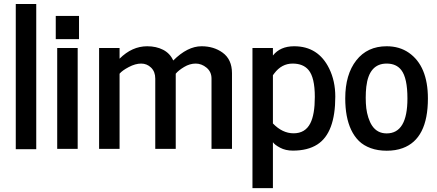

<svg xmlns="http://www.w3.org/2000/svg" viewBox="-20 -760 2233 980"><path d="M60.5 1.5V-739.7H165V1.5Z M272 0V-515.1H376.5V0ZM264.6 -560.1V-678.7H383.3V-560.1Z M590.3 -460.4Q653.8 -523.9 731.4 -523.9Q777.3 -523.9 812.5 -505.9Q847.7 -487.8 864.3 -451.2Q937 -523.9 1008.8 -523.9Q1070.8 -523.9 1115.7 -491.7Q1164.1 -457 1164.1 -386.2V0H1059.6V-358.9Q1059.6 -393.6 1034.2 -414.6Q1008.8 -435.5 978.8 -435.5Q948.7 -435.5 919.9 -418.2Q891.1 -400.9 877 -383.8V0H772.5V-358.9Q772.5 -394 751.2 -414.8Q730 -435.5 700.4 -435.5Q670.9 -435.5 637.2 -417.7Q603.5 -399.9 590.3 -383.8V0H485.8V-515.1H590.3Z M1373 -129.9Q1421.4 -79.6 1478.5 -79.6Q1538.1 -79.6 1564 -130.9Q1586.9 -175.8 1586.9 -265.6Q1586.9 -364.7 1554.7 -402.8Q1527.3 -435.5 1473.6 -435.5Q1417.5 -435.5 1379.9 -385.3Q1373.5 -376.5 1373 -376ZM1373 -476.6Q1410.2 -523.9 1481.4 -523.9Q1604.5 -523.9 1660.2 -410.2Q1691.4 -346.7 1691.4 -267.1Q1691.4 -81.1 1599.6 -22.5Q1550.8 8.8 1474.6 8.8Q1437.5 8.8 1409.7 -6.1Q1381.8 -21 1373 -34.2V200.2H1268.6V-515.1H1373Z M1849.6 -316.9Q1846.7 -291 1846.7 -261.2Q1846.7 -231.4 1849.6 -207.5Q1852.5 -183.6 1860.1 -159.7Q1867.7 -135.7 1879.4 -118.2Q1905.8 -79.1 1953.6 -79.1Q2059.6 -79.1 2059.6 -257.3Q2059.6 -361.8 2028.3 -402.3Q2002.9 -435.5 1953.6 -435.5Q1863.3 -435.5 1849.6 -316.9ZM1742.2 -257.8Q1742.2 -379.9 1798.6 -451.9Q1855 -523.9 1953.6 -523.9Q2019 -523.9 2066.9 -490.7Q2164.1 -422.9 2164.1 -257.3Q2164.1 -50.8 2035.2 -3.9Q1999.5 9.3 1953.9 9.3Q1908.2 9.3 1872.1 -3.9Q1835.9 -17.1 1812 -40.5Q1788.1 -64 1772 -98.1Q1742.2 -161.6 1742.2 -257.8Z"/></svg>

Font: News Cycle
Style: Bold
Weight: 700
Version: Version 0.5.1